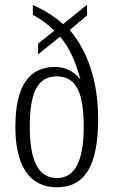

<svg xmlns="http://www.w3.org/2000/svg" viewBox="-20 -782 479 812"><path d="M220 10C336 10 395 -76 395 -279C395 -442 349 -568 275 -655L348 -717V-762L247 -680C204 -717 167 -739 119 -761V-719C150 -703 180 -682 209 -652L141 -597V-552L234 -627C274 -581 300 -521 320 -446C295 -478 257 -499 214 -499C102 -499 45 -418 45 -245C45 -85 102 10 220 10ZM221 -29C141 -29 106 -103 106 -246C106 -384 135 -459 220 -459C304 -459 334 -387 334 -246C334 -103 298 -29 221 -29Z"/></svg>

Font: Noto Serif Tamil ExtraCondensed Light
Style: Italic
Weight: 300
Width: 2
Italic angle: -12°
Designer: Indian Type Foundry, Tom Grace, and the Monotype Design Team
Foundry: Monotype Imaging Inc.
Version: Version 2.003